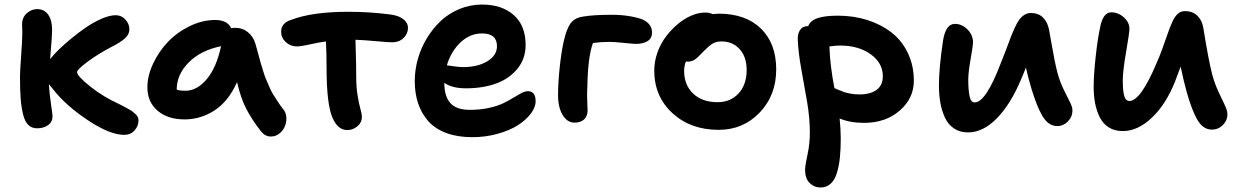

<svg xmlns="http://www.w3.org/2000/svg" viewBox="-20 -563 5442 844"><path d="M143.1 1Q119.6 1 104.5 -13.7Q89.4 -28.3 81.5 -60.1Q73.7 -91.8 70.8 -129.9Q67.9 -168 67.9 -226.1Q67.9 -250 73 -318.8Q78.1 -387.7 78.1 -419.9Q78.1 -425.3 77.6 -437Q77.1 -448.7 77.1 -455.1Q77.1 -486.3 97.7 -504.6Q118.2 -522.9 143.1 -522.9Q174.8 -522.9 191.9 -498.5Q209 -474.1 209 -433.1Q209 -402.3 200.2 -303.2Q201.2 -304.2 203.1 -306.6Q205.1 -309.1 206.1 -310.1Q217.3 -324.2 239.5 -345.9Q261.7 -367.7 293.7 -394Q325.7 -420.4 358.9 -443.1Q392.1 -465.8 427.2 -481Q462.4 -496.1 488.8 -496.1Q514.2 -496.1 531.5 -476.8Q548.8 -457.5 548.8 -434.1Q548.8 -411.6 528.6 -393.8Q508.3 -376 472.2 -357.9Q410.6 -325.7 364.7 -291.5Q318.8 -257.3 318.8 -246.1Q318.8 -229 376.2 -183.1Q433.6 -137.2 506.8 -104Q522.5 -96.2 527.6 -93.3Q532.7 -90.3 545.7 -83.3Q558.6 -76.2 563.7 -71.8Q568.8 -67.4 576.2 -60.8Q583.5 -54.2 586.2 -47.6Q588.9 -41 588.9 -34.2Q588.9 -8.8 571.3 10.5Q553.7 29.8 525.9 29.8Q462.4 29.8 365 -35.4Q267.6 -100.6 213.9 -169.9Q201.2 -184.6 194.8 -192.9Q197.3 -150.9 204.1 -105.7Q210.9 -60.5 210.9 -51.8Q210.9 -26.9 191.2 -12.9Q171.4 1 143.1 1Z M792 -38.1Q717.3 -38.1 672.6 -76.4Q627.9 -114.7 627.9 -179.2Q627.9 -230 653.1 -283.4Q678.2 -336.9 718.5 -379.2Q758.8 -421.4 814.2 -448.2Q869.6 -475.1 925.8 -475.1Q980 -475.1 996.1 -439Q1007.8 -440.9 1012.7 -440.9Q1045.9 -440.9 1070.1 -421.1Q1094.2 -401.4 1103 -370.1Q1105 -363.8 1114.3 -329.1Q1123.5 -294.4 1125.5 -287.8Q1127.4 -281.2 1136 -253.4Q1144.5 -225.6 1148.9 -216.3Q1153.3 -207 1162.6 -184.3Q1171.9 -161.6 1180.4 -148.4Q1189 -135.3 1200.9 -116.5Q1212.9 -97.7 1227.1 -80.1Q1237.8 -66.4 1238.8 -46.1Q1239.7 -25.9 1232.2 -7.6Q1224.6 10.7 1208.3 23.9Q1191.9 37.1 1170.9 37.1Q1145.5 37.1 1127.9 15.1Q1087.4 -36.6 1062.7 -84.2Q1038.1 -131.8 1022 -202.1Q983.9 -116.7 922.6 -77.4Q861.3 -38.1 792 -38.1ZM756.8 -169.9V-168.9Q771 -164.1 794.9 -164.1Q846.2 -164.1 888.9 -215.1Q931.6 -266.1 951.7 -359.9Q862.3 -341.8 809.6 -288.6Q756.8 -235.4 756.8 -169.9Z M1506.8 8.8Q1464.8 8.8 1441.9 -44.9Q1415.5 -103 1415.5 -268.1Q1415.5 -335.9 1412.6 -380.9Q1384.8 -377.4 1344 -368.2Q1303.2 -358.9 1284.7 -358.9Q1256.8 -358.9 1236.3 -377.9Q1215.8 -397 1215.8 -423.8Q1215.8 -461.9 1260.7 -476.1Q1353 -511.2 1511.7 -511.2Q1606 -511.2 1697.8 -499Q1732.4 -494.6 1752.9 -478.8Q1773.4 -462.9 1773.4 -439.9Q1773.4 -415 1753.9 -396Q1734.4 -377 1704.6 -377Q1688.5 -377 1631.8 -382.1Q1575.2 -387.2 1542.5 -388.2Q1543 -372.6 1543.9 -338.6Q1544.9 -304.7 1545.4 -275.9Q1545.9 -247.1 1545.9 -225.1Q1545.9 -179.2 1552 -142.6Q1558.1 -106 1564.5 -83.5Q1570.8 -61 1570.8 -49.8Q1570.8 -24.4 1551 -7.8Q1531.2 8.8 1506.8 8.8Z M2056.2 40Q1991.7 40 1942.6 22Q1893.6 3.9 1863.5 -29.5Q1833.5 -63 1818.4 -107.4Q1803.2 -151.9 1803.2 -207Q1803.2 -254.4 1816.4 -302.2Q1829.6 -350.1 1855.5 -393.3Q1881.3 -436.5 1916.5 -470Q1951.7 -503.4 1999 -523.2Q2046.4 -543 2099.1 -543Q2186 -543 2238.3 -496.8Q2290.5 -450.7 2290.5 -365.2Q2290.5 -304.2 2253.9 -260Q2217.3 -215.8 2159.2 -195.3Q2101.1 -174.8 2029.3 -174.8Q1965.8 -174.8 1933.1 -199.2V-198.2Q1933.1 -140.6 1959.2 -110.4Q1985.4 -80.1 2045.4 -80.1Q2090.8 -80.1 2129.2 -88.6Q2167.5 -97.2 2192.1 -109.1Q2216.8 -121.1 2236.1 -133.1Q2255.4 -145 2271.5 -153.6Q2287.6 -162.1 2300.3 -162.1Q2334.5 -162.1 2334.5 -118.2Q2334.5 -91.3 2313.2 -63.2Q2292 -35.2 2255.9 -12.2Q2219.7 10.7 2166.7 25.4Q2113.8 40 2056.2 40ZM2099.1 -416Q2045.9 -416 2004.4 -376.7Q1962.9 -337.4 1944.3 -275.9Q1947.3 -275.9 1971.7 -272Q1996.1 -268.1 2016.1 -268.1Q2080.1 -268.1 2122.3 -293.7Q2164.6 -319.3 2164.6 -359.9Q2164.6 -416 2099.1 -416Z M2505.4 -23.9Q2473.6 -23.9 2453.4 -57.4Q2433.1 -90.8 2433.1 -145Q2433.1 -198.2 2440.4 -267.3Q2447.8 -336.4 2458 -380.9Q2469.7 -434.1 2487.5 -459.5Q2505.4 -484.9 2543.9 -490.2Q2587.4 -498 2671.4 -498Q2714.8 -498 2754.6 -490.7Q2794.4 -483.4 2813 -473.1Q2846.2 -454.1 2846.2 -419.9Q2846.2 -394.5 2826.7 -382.3Q2807.1 -370.1 2775.4 -370.1Q2763.2 -370.1 2721.7 -374.5Q2680.2 -378.9 2657.2 -378.9Q2621.6 -378.9 2586.4 -374Q2564 -311 2562 -184.1Q2560.5 -157.2 2560.8 -139.6Q2561 -122.1 2562 -101.8Q2563 -81.5 2563 -79.1Q2563 -51.8 2547.4 -37.8Q2531.7 -23.9 2505.4 -23.9Z M3139.2 7.8Q3015.6 7.8 2935.8 -65.7Q2856 -139.2 2856 -252.9Q2856 -293 2870.1 -332.5Q2884.3 -372.1 2908 -403.1Q2931.6 -434.1 2960.4 -458Q2989.3 -481.9 3020.3 -494.9Q3051.3 -507.8 3079.1 -507.8Q3100.1 -507.8 3112.3 -501Q3129.9 -502.9 3139.2 -502.9Q3257.8 -502.9 3325 -437.3Q3392.1 -371.6 3392.1 -257.8Q3392.1 -144 3319.3 -68.1Q3246.6 7.8 3139.2 7.8ZM2987.3 -252Q2987.3 -189 3027.1 -151.4Q3066.9 -113.8 3134.3 -113.8Q3191.4 -113.8 3226.8 -152.6Q3262.2 -191.4 3262.2 -254.9Q3262.2 -312.5 3231.7 -346.7Q3201.2 -380.9 3150.9 -380.9Q3127.4 -380.9 3111.3 -370.6Q3095.2 -360.4 3072.3 -336.9Q3068.4 -333 3059.3 -323.7Q3050.3 -314.5 3047.4 -311.8Q3044.4 -309.1 3037.8 -303.7Q3031.2 -298.3 3027.1 -296.9Q3022.9 -295.4 3016.6 -293.7Q3010.3 -292 3002.9 -292Q2998 -292 2995.1 -293Q2987.3 -272 2987.3 -252Z M3586.9 261.2Q3559.1 261.2 3539.1 241.5Q3519 221.7 3519 184.1Q3519 164.1 3529.5 117.2Q3540 70.3 3540 19Q3540 -43 3528.1 -113.8Q3516.1 -184.6 3502.7 -257.6Q3489.3 -330.6 3486.8 -389.2Q3485.8 -414.6 3497.1 -431.4Q3508.3 -448.2 3532.7 -448.2Q3542.5 -472.7 3574.2 -483.4Q3606 -494.1 3663.1 -494.1Q3732.4 -494.1 3793 -474.9Q3853.5 -455.6 3899.2 -419.9Q3944.8 -384.3 3970.9 -329.6Q3997.1 -274.9 3997.1 -208Q3997.1 -130.9 3935.1 -76.9Q3873 -22.9 3777.8 -22.9Q3717.3 -22.9 3670.9 -42Q3675.8 5.9 3675.8 45.9Q3675.8 92.8 3672.1 128.7Q3668.5 164.6 3659.2 196Q3649.9 227.5 3631.6 244.4Q3613.3 261.2 3586.9 261.2ZM3672.9 -362.8Q3654.3 -362.8 3626 -358.9Q3628.4 -276.9 3647.9 -175.8Q3651.4 -174.3 3666.7 -167.7Q3682.1 -161.1 3691.2 -158Q3700.2 -154.8 3718.8 -151.4Q3737.3 -147.9 3757.8 -147.9Q3805.7 -147.9 3833.3 -168Q3860.8 -188 3860.8 -228Q3860.8 -286.1 3807.4 -324.5Q3753.9 -362.8 3672.9 -362.8Z M4235.4 19Q4199.2 19 4173.3 1.5Q4147.5 -16.1 4133.5 -46.6Q4119.6 -77.1 4113.5 -112.1Q4107.4 -147 4107.4 -188Q4107.4 -264.2 4125.5 -384.8Q4137.2 -458 4177.7 -458Q4208.5 -458 4232.9 -433.6Q4257.3 -409.2 4257.3 -376Q4257.3 -364.3 4246.8 -304.2Q4236.3 -244.1 4236.3 -213.9Q4236.3 -168.9 4241.9 -140.9Q4247.6 -112.8 4264.6 -112.8Q4314 -112.8 4380.4 -288.1Q4390.1 -311.5 4402.3 -344Q4414.6 -376.5 4422.1 -396.7Q4429.7 -417 4440.2 -439.9Q4450.7 -462.9 4460 -475.8Q4469.2 -488.8 4482.4 -497.3Q4495.6 -505.9 4510.7 -505.9Q4544.4 -505.9 4564.5 -486.3Q4584.5 -466.8 4591.3 -433.1Q4594.2 -418 4601.3 -377.2Q4608.4 -336.4 4615.2 -301.5Q4622.1 -266.6 4628.4 -243.2Q4639.2 -203.1 4656.2 -168.5Q4673.3 -133.8 4683.8 -113Q4694.3 -92.3 4694.3 -77.1Q4694.3 -49.8 4674.3 -29.3Q4654.3 -8.8 4627.4 -8.8Q4607.9 -8.8 4591.6 -20Q4575.2 -31.2 4561.8 -54.2Q4548.3 -77.1 4538.1 -103.3Q4527.8 -129.4 4515.6 -168Q4498 -226.6 4489.7 -266.1Q4479.5 -239.3 4466.3 -209Q4420.9 -102.5 4360.8 -41.7Q4300.8 19 4235.4 19Z M4915.5 13.2Q4879.4 13.2 4853.5 -3.4Q4827.6 -20 4813.7 -48.8Q4799.8 -77.6 4793.7 -110.1Q4787.6 -142.6 4787.6 -181.2Q4787.6 -234.9 4796.6 -315.7Q4805.7 -396.5 4814.9 -437Q4827.1 -508.8 4864.7 -508.8Q4895.5 -508.8 4920.2 -486.8Q4944.8 -464.8 4944.8 -436Q4944.8 -419.9 4930.2 -335.2Q4915.5 -250.5 4915.5 -208Q4915.5 -189 4916.5 -175.8Q4917.5 -162.6 4920.2 -148.4Q4922.9 -134.3 4929 -126.7Q4935.1 -119.1 4944.8 -119.1Q4993.7 -119.1 5063.5 -284.2Q5077.1 -314.5 5091.1 -353.3Q5105 -392.1 5113.8 -417.5Q5122.6 -442.9 5133.3 -466.8Q5144 -490.7 5157.5 -502.4Q5170.9 -514.2 5188.5 -514.2Q5222.2 -514.2 5243.2 -494.1Q5264.2 -474.1 5269.5 -440.9Q5293 -295.4 5308.6 -235.8Q5319.8 -194.3 5337.2 -157.7Q5354.5 -121.1 5365 -98.9Q5375.5 -76.7 5375.5 -60.1Q5375.5 -33.2 5355.2 -13.2Q5335 6.8 5307.6 6.8Q5269.5 6.8 5244.6 -34.4Q5219.7 -75.7 5195.8 -161.1Q5183.6 -205.1 5169.9 -270Q5166 -258.8 5145.5 -205.1Q5105.5 -104.5 5043.5 -45.7Q4981.4 13.2 4915.5 13.2Z"/></svg>

Font: Shantell Sans Irregular
Style: Regular
Weight: 600
Designer: Stephen Nixon, Anya Danilova, Shantell Martin
Foundry: Arrow Type
Version: Version 1.006;[9816181b4]